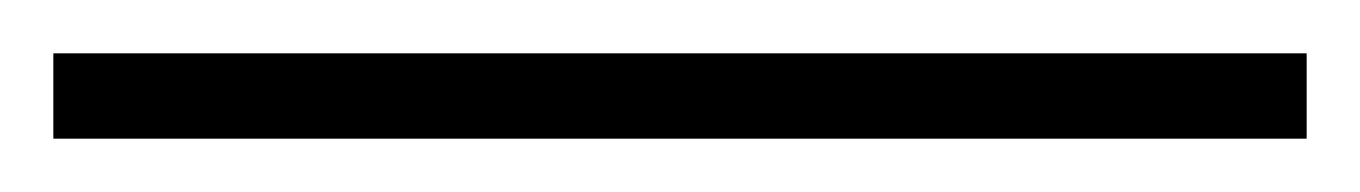

<svg xmlns="http://www.w3.org/2000/svg" viewBox="-23 -812 510 72"><path d="M467 -760V-792H-3V-760Z"/></svg>

Font: Noto Sans Bengali SemiCondensed ExtraLight
Style: Regular
Weight: 200
Width: 4
Designer: Joana Ranito - Universal Thirst; Jelle Bosma - Monotype Design Team
Foundry: Universal Thirst ehf.
Version: Version 3.000